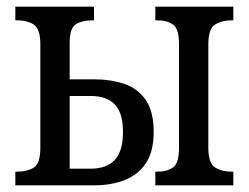

<svg xmlns="http://www.w3.org/2000/svg" viewBox="-20 -556 746 576"><path d="M446 0V-41H452Q481 -41 499 -53.5Q517 -66 517 -113V-423Q517 -470 499 -482.5Q481 -495 452 -495H446V-536H680V-495H674Q646 -495 625.5 -482.5Q605 -470 605 -423V-113Q605 -66 625.5 -53.5Q646 -41 674 -41H680V0ZM26 0V-41H32Q61 -41 81 -53Q101 -65 101 -113V-423Q101 -470 81 -482.5Q61 -495 32 -495H26V-536H262V-495H256Q227 -495 208 -483.5Q189 -472 189 -427V-318H263Q312 -318 352.5 -304.5Q393 -291 417 -256.5Q441 -222 441 -160Q441 -102 418 -67Q395 -32 354.5 -16Q314 0 263 0ZM189 -50H253Q300 -50 324.5 -76.5Q349 -103 349 -160Q349 -217 324.5 -242.5Q300 -268 253 -268H189Z"/></svg>

Font: Noto Serif Condensed
Style: Regular
Weight: 400
Width: 3
Designer: Monotype Design Team
Foundry: Monotype Imaging Inc.
Version: Version 2.013; ttfautohint (v1.8.4.7-5d5b)